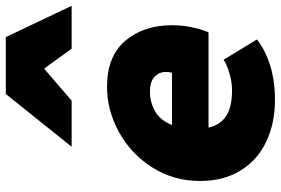

<svg xmlns="http://www.w3.org/2000/svg" viewBox="-173 -782 968 662"><g transform="rotate(-90 311.0 -451.0)"><path d="M18 -245Q18 -337 65 -410.5Q112 -484 187 -525Q262 -566 342 -566Q448 -566 501.5 -503Q555 -440 555 -341Q555 -302 546 -264.5Q537 -227 530 -216H202Q211 -176 241.5 -155.5Q272 -135 331 -135Q358 -135 388 -143.5Q418 -152 436 -164L506 -49Q469 -20 416 -3.5Q363 13 298 13Q216 13 152.5 -17.5Q89 -48 53.5 -106.5Q18 -165 18 -245ZM318 -915H514L622 -688H474L407 -781H403L295 -688H136ZM391 -342Q394 -353 394 -362Q394 -387 377 -402.5Q360 -418 325 -418Q291 -418 259.5 -401Q228 -384 211 -342Z"/></g></svg>

Font: Nebula Sans Black
Style: Regular
Weight: 900
Italic angle: -9°
Designer: Paul D. Hunt for Adobe (as Source Sans)
Foundry: Nebula Entertainment & Broadcasting LLC
Version: Version 1.010